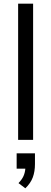

<svg xmlns="http://www.w3.org/2000/svg" viewBox="-20 -756 278 1038"><path d="M78 0V-736H159V0ZM169 73V131Q169 171 157.5 202.5Q146 234 117 262L80 234Q99 214 107 196Q115 178 117 156H70V73Z"/></svg>

Font: Muli-Regular
Style: Regular
Weight: 400
Version: Version 2.000